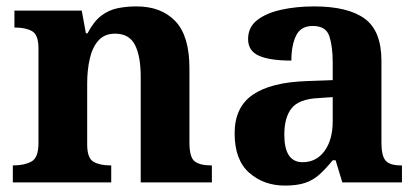

<svg xmlns="http://www.w3.org/2000/svg" viewBox="-20 -569 1306 599"><path d="M20 0V-53H22Q56 -53 78 -65Q100 -77 100 -122V-418Q100 -460 80.5 -471.5Q61 -483 28 -483H25V-536H235L248 -465H253Q273 -503 296.5 -520.5Q320 -538 347.5 -543.5Q375 -549 406 -549Q483 -549 527 -503Q571 -457 571 -356V-124Q571 -78 587.5 -65.5Q604 -53 638 -53H641V0H419V-329Q419 -394 401 -429Q383 -464 339 -464Q306 -464 287 -442.5Q268 -421 260 -385.5Q252 -350 252 -309V-118Q252 -76 271.5 -64.5Q291 -53 324 -53H327V0Z M869 10Q803 10 757.5 -30Q712 -70 712 -153Q712 -234 768 -273Q824 -312 936 -316L1018 -319V-374Q1018 -424 1007.5 -456Q997 -488 956 -488Q918 -488 903.5 -457.5Q889 -427 889 -380Q822 -380 788 -395Q754 -410 754 -447Q754 -484 782 -506Q810 -528 857 -538.5Q904 -549 960 -549Q1065 -549 1117.5 -511Q1170 -473 1170 -379V-124Q1170 -83 1183 -68Q1196 -53 1230 -53H1234V0H1048L1027 -69H1018Q996 -42 976.5 -24.5Q957 -7 932 1.5Q907 10 869 10ZM924 -63Q967 -63 992.5 -98Q1018 -133 1018 -191V-266L973 -263Q913 -260 890 -231.5Q867 -203 867 -149Q867 -63 924 -63Z"/></svg>

Font: Noto Serif Tibetan
Style: Bold
Weight: 700
Designer: Monotype Design Team
Foundry: Monotype Imaging Inc.
Version: Version 2.103; ttfautohint (v1.8.4.7-5d5b)